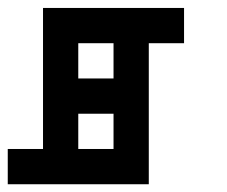

<svg xmlns="http://www.w3.org/2000/svg" viewBox="-20 -475 585 495"><path d="M90.9 -454.5H181.8V-363.6H90.9ZM181.8 -454.5H272.7V-363.6H181.8ZM272.7 -454.5H363.6V-363.6H272.7ZM272.7 -363.6H363.6V-272.7H272.7ZM272.7 -272.7H363.6V-181.8H272.7ZM272.7 -181.8H363.6V-90.9H272.7ZM272.7 -90.9H363.6V0H272.7ZM181.8 -90.9H272.7V0H181.8ZM90.9 -90.9H181.8V0H90.9ZM90.9 -181.8H181.8V-90.9H90.9ZM90.9 -272.7H181.8V-181.8H90.9ZM90.9 -363.6H181.8V-272.7H90.9ZM363.6 -454.5H454.5V-363.6H363.6ZM181.8 -272.7H272.7V-181.8H181.8ZM0 -90.9H90.9V0H0Z"/></svg>

Font: Micro 5
Style: Regular
Weight: 400
Designer: Sarah Cadigan-Fried
Version: Version 1.000; ttfautohint (v1.8.4.7-5d5b)